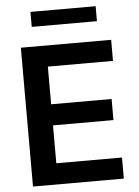

<svg xmlns="http://www.w3.org/2000/svg" viewBox="-60 -955 728 1002"><g transform="rotate(-5 304.0 -454.5)"><path d="M71.7 -727.3H544.7V-616.8H203.5V-419.4H520.2V-308.9H203.5V-110.4H547.6V0H71.7ZM479.4 -830.6H137.8V-909.1H479.4Z"/></g></svg>

Font: Interop SemBd
Style: Regular
Weight: 600
Designer: Rasmus Andersson, Google, Jang Haemin
Foundry: jhaemin
Version: Version 1.008